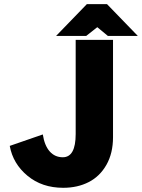

<svg xmlns="http://www.w3.org/2000/svg" viewBox="-20 -895 683 924"><path d="M344.2 -250V-703.1H523.9V-234.9Q523.9 -157.7 492.2 -101.8Q460.4 -45.9 406.7 -18.6Q353 8.8 284.2 8.8Q182.1 8.8 112.3 -49.1Q42.5 -106.9 26.9 -192.9L186 -248Q194.3 -194.3 219.2 -166.3Q244.1 -138.2 282.2 -138.2Q344.2 -138.2 344.2 -250ZM397.9 -875H495.1L643.1 -722.2H499L448.2 -764.2L395 -722.2H250Z"/></svg>

Font: LT Superior Black
Style: Regular
Weight: 900
Designer: Daniel Lyons
Foundry: LyonsType
Version: Version 2.005